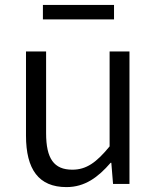

<svg xmlns="http://www.w3.org/2000/svg" viewBox="-20 -750 642 783"><path d="M251 13C326 13 380 -27 431 -86H434L441 0H508V-540H427V-153C373 -87 332 -58 275 -58C200 -58 168 -103 168 -207V-540H86V-197C86 -59 138 13 251 13ZM155 -671H445V-730H155Z"/></svg>

Font: Noto Sans HK DemiLight
Style: Regular
Weight: 350
Designer: Ryoko NISHIZUKA 西塚涼子 (kana, bopomofo & ideographs); Paul D. Hunt (Latin, Greek & Cyrillic); Sandoll Communications 산돌커뮤니
Foundry: Adobe
Version: Version 2.004;hotconv 1.0.118;makeotfexe 2.5.65603